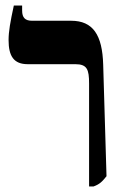

<svg xmlns="http://www.w3.org/2000/svg" viewBox="-20 -667 435 694"><path d="M302 7H318C340 -1 349 -10 365 -30L353 -433C350 -541 316 -592 237 -592H96C71 -592 60 -603 60 -629V-647H30C17 -587 11 -553 11 -522C11 -464 30 -435 80 -435H252C295 -435 302 -416 302 -365Z"/></svg>

Font: Noto Serif Hebrew ExtraCondensed ExtraBold
Style: Regular
Weight: 800
Width: 2
Designer: Monotype Design Team
Foundry: Monotype Imaging Inc.
Version: Version 2.004